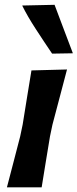

<svg xmlns="http://www.w3.org/2000/svg" viewBox="-20 -798 330 818"><path d="M9.5 0Q23.5 -54 36.8 -104.5Q50 -155 66 -217L76.5 -267Q88 -339 96.5 -391.2Q105 -443.5 114 -498L265.5 -502Q251 -447.5 237 -393.8Q223 -340 203.5 -267L193 -217Q183 -155.5 174.5 -104.8Q166 -54 157.5 0ZM202 -569.5Q169 -618 132.8 -673.8Q96.5 -729.5 74.5 -774.5L212.5 -777.5Q232 -725.5 251.5 -674Q271 -622.5 290.5 -571Z"/></svg>

Font: Commissioner Loud SemiBold
Style: Italic
Weight: 600
Italic angle: -12°
Designer: Kostas Bartsokas
Foundry: Kostas Bartsokas
Version: Version 1.000; ttfautohint (v1.8.3)